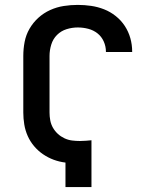

<svg xmlns="http://www.w3.org/2000/svg" viewBox="-20 -763 640 783"><path d="M247 0V-100Q222 -103 199 -111.5Q176 -120 155.5 -134Q135 -148 119 -167Q103 -186 93 -208.5Q83 -231 79 -255.5Q75 -280 75 -304V-535Q75 -564 80.5 -592.5Q86 -621 100.5 -646Q115 -671 136.5 -690.5Q158 -710 184.5 -722Q211 -734 239.5 -738.5Q268 -743 297 -743Q325 -743 352 -739Q379 -735 404.5 -725Q430 -715 452 -697.5Q474 -680 489 -657Q504 -634 511.5 -607.5Q519 -581 519 -553Q519 -553 519 -552.5Q519 -552 519 -551H412Q412 -552 412 -552Q412 -552 412 -552Q412 -574 403 -594Q394 -614 377.5 -627Q361 -640 340 -645.5Q319 -651 297 -651Q274 -651 251.5 -644Q229 -637 212.5 -620.5Q196 -604 189 -581Q182 -558 182 -535V-304Q182 -288 185 -272Q188 -256 196 -242Q204 -228 216 -217Q228 -206 243 -199Q258 -192 274 -190Q290 -188 306 -188Q318 -188 330 -189Q342 -190 353 -191V0Z"/></svg>

Font: Iosevka Custom SmBdEx
Style: Regular
Weight: 600
Width: 7
Monospace: yes
Designer: Belleve Invis
Foundry: Belleve Invis
Version: Version 11.2.4; ttfautohint (v1.8.4)